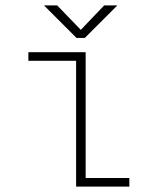

<svg xmlns="http://www.w3.org/2000/svg" viewBox="-20 -694 610 714"><path d="M416.5 -674 295.5 -553H264.5L143.5 -674H192.5L280.5 -583L367.5 -674ZM298.5 -32H461V0H263V-468H85.5V-500H298.5Z"/></svg>

Font: League Mono Narrow Thin
Style: Regular
Weight: 100
Width: 3
Designer: Tyler Finck
Foundry: The League of Moveable Type / Tyler Finck
Version: Version 2.210